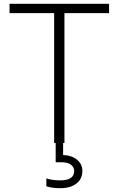

<svg xmlns="http://www.w3.org/2000/svg" viewBox="-20 -750 622 1007"><path d="M264 -681H30V-730H552V-681H318V0H311V63Q357 65 384.5 88Q412 111 412 146Q412 188 381 212.5Q350 237 296 237Q253 237 223 227V186Q256 196 296 196Q369 196 369 147Q369 126 351.5 113.5Q334 101 303 101H272V0H264Z"/></svg>

Font: Sora-SIA ExtraLight
Style: Regular
Weight: 200
Designer: Jonathan Barnbrook, Julián Moncada
Foundry: Barnbrook Fonts
Version: Version 2.000